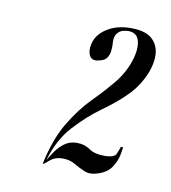

<svg xmlns="http://www.w3.org/2000/svg" viewBox="-48 -744 348 391"><g transform="rotate(10 126.0 -548.0)"><path d="M142 -625Q152.2 -627.2 156.4 -633.4Q160.5 -639.5 161.5 -646.9Q162.5 -654.2 162.2 -661Q160.5 -676.5 165.9 -683.6Q171.2 -690.8 178.2 -692.4Q185.2 -694 189 -694Q208.2 -694 212 -675.4Q215.8 -656.8 205.5 -629.5Q195.2 -602.2 173 -578.2Q160 -562.5 138.5 -540.9Q117 -519.2 96.2 -485Q75.5 -450.8 64.2 -397.8H66.5Q69.2 -400.2 78.6 -407.8Q88 -415.2 102.8 -415.2Q116.8 -415.2 127.9 -408.8Q139 -402.2 151 -397.2Q163 -392.2 180 -398.2Q198 -404.2 206.4 -417.5Q214.8 -430.8 217.1 -443.2Q219.5 -455.8 219.5 -459H215Q213 -452.5 209.2 -443.9Q205.5 -435.2 184.8 -435.2Q164.2 -435.2 152.9 -443.4Q141.5 -451.5 126 -451.5Q111.2 -451.5 100.9 -444.1Q90.5 -436.8 83.2 -426.4Q76 -416 70.5 -406.8L70.2 -406.2Q82.8 -449.8 108.9 -478.4Q135 -507 162.6 -526.8Q190.2 -546.5 208.5 -564.5Q227.2 -582 239.1 -605.4Q251 -628.8 251.9 -650.6Q252.8 -672.5 239.1 -686.6Q225.5 -700.8 193.5 -700.8Q164 -700.8 143.6 -687.5Q123.2 -674.2 119.2 -654.2Q115.8 -639.8 121.4 -630.1Q127 -620.5 142 -625Z"/></g></svg>

Font: Emberly Black
Style: Italic
Weight: 900
Italic angle: -12°
Designer: Rajesh Rajput
Foundry: Rajesh Rajput
Version: Version 1.000